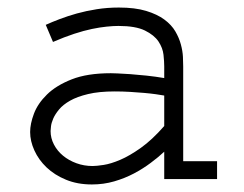

<svg xmlns="http://www.w3.org/2000/svg" viewBox="-20 -470 640 504"><path d="M549.8 -46.9V0H411.1V-71.8Q396 -57.6 375.7 -42.5Q355.5 -27.3 331.5 -14.6Q307.6 -2 279.8 6.1Q252 14.2 221.2 14.2Q183.1 14.2 153.1 1.7Q123 -10.7 102.3 -30.5Q81.5 -50.3 70.3 -75Q59.1 -99.6 59.1 -123.5Q59.1 -145 69.1 -171.6Q79.1 -198.2 103.3 -221.9Q127.4 -245.6 168.2 -261.7Q209 -277.8 271 -277.8Q274.4 -277.8 288.1 -277.3Q301.8 -276.9 321.5 -275.4Q341.3 -273.9 364.7 -271.5Q388.2 -269 411.1 -265.1V-295.9Q411.1 -308.1 409.2 -326.2Q407.2 -344.2 396 -361.1Q384.8 -377.9 360.4 -389.9Q335.9 -401.9 291 -401.9Q277.3 -401.9 260 -400.1Q242.7 -398.4 221.4 -394Q200.2 -389.6 174.8 -381.3Q149.4 -373 119.1 -359.9L100.1 -404.8Q116.2 -412.1 136.7 -419.9Q157.2 -427.7 181.6 -434.6Q206.1 -441.4 233.9 -445.8Q261.7 -450.2 292 -450.2Q334.5 -450.2 363.5 -441.4Q392.6 -432.6 411.4 -418.7Q430.2 -404.8 440.2 -387.7Q450.2 -370.6 454.8 -353.3Q459.5 -335.9 460.2 -320.8Q460.9 -305.7 460.9 -295.9V-46.9ZM411.1 -219.2Q402.3 -220.7 388.9 -222.7Q375.5 -224.6 358.4 -226.1Q341.3 -227.5 321.5 -228.8Q301.8 -230 280.8 -230Q239.7 -230 211.2 -223.1Q182.6 -216.3 164.1 -205.8Q145.5 -195.3 135 -182.6Q124.5 -169.9 119.6 -158.4Q114.7 -147 113.8 -137.9Q112.8 -128.9 112.8 -126Q112.8 -107.4 121.6 -90.6Q130.4 -73.7 145.5 -61.3Q160.6 -48.8 180.7 -41.5Q200.7 -34.2 223.1 -34.2Q233.4 -34.2 252.2 -37.1Q271 -40 295.7 -50.5Q320.3 -61 349.9 -82Q379.4 -103 411.1 -139.2Z"/></svg>

Font: Ethiopic Sadiss
Style: Regular
Weight: 400
Designer: abass alamnehe
Foundry: Senamirmir Project
Version: Version 5.100